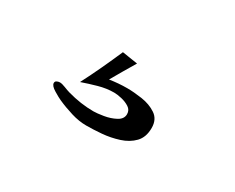

<svg xmlns="http://www.w3.org/2000/svg" viewBox="-45 -170 591 483"><g transform="rotate(30 250.0 72.0)"><path d="M365 98Q365 125 350 140.5Q335 156 311.5 163.5Q288 171 263.5 173Q239 175 219 175Q198 175 175 168Q152 161 132 152Q125 149 110 140Q95 131 95 123Q95 118 99.5 116Q104 114 108 114Q114 114 124 118Q134 122 141 124Q180 135 217 135Q227 135 245.5 132Q264 129 279 121Q294 113 294 99Q294 87 284 80.5Q274 74 261 71Q248 68 239 68Q217 68 194 74.5Q171 81 151 88Q166 59 180 29Q194 -1 207 -31L252 -24Q242 -7 231.5 10.5Q221 28 211 46Q224 44 236.5 43Q249 42 262 42Q281 42 305 45.5Q329 49 347 61Q365 73 365 98Z"/></g></svg>

Font: Kaisei Decol Medium
Style: Regular
Weight: 500
Designer: Font-Kai, 金井和夫
Foundry: KAZUO KANAI
Version: Version 5.003